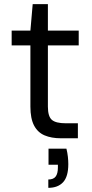

<svg xmlns="http://www.w3.org/2000/svg" viewBox="-20 -664 440 922"><path d="M272 0Q227 0 194 -14Q161 -28 143.5 -61.5Q126 -95 126 -152V-446H36V-517H126L137 -644H210V-517H358V-446H210V-152Q210 -105 229 -88.5Q248 -72 296 -72H354V0ZM212 238V198Q237 198 247.5 183.5Q258 169 258 141V127H213V50H299Q304 70 306 89Q308 108 308 124Q308 184 283 211Q258 238 212 238Z"/></svg>

Font: DM Sans 11pt
Style: Regular
Weight: 400
Version: Version 4.004;gftools[0.9.30]